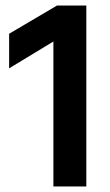

<svg xmlns="http://www.w3.org/2000/svg" viewBox="-20 -674 398 694"><path d="M292 0H173V-524L13 -427V-552L186 -654H292Z"/></svg>

Font: Hind Guntur SemiBold
Style: Regular
Weight: 600
Designer: Manushi Parikh, Hitesh Malaviya
Foundry: Indian Type Foundry
Version: Version 1.000;PS 1.0;hotconv 1.0.86;makeotf.lib2.5.63406; tt